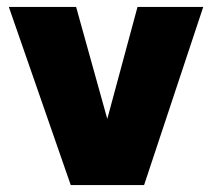

<svg xmlns="http://www.w3.org/2000/svg" viewBox="-20 -535 613 555"><path d="M184.5 0 5.5 -515H200L299.5 -157.5H281L377.5 -515H567.5L396.5 0Z"/></svg>

Font: Geologica Cursive ExtraBold
Style: Regular
Weight: 800
Designer: Sindre Bremnes, Frode Helland
Foundry: Monokrom Skriftforlag AS
Version: Version 1.010;gftools[0.9.28]